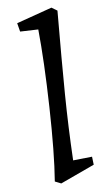

<svg xmlns="http://www.w3.org/2000/svg" viewBox="-121 -814 499 870"><g transform="rotate(-15 128.5 -379.5)"><path d="M133 -690 51 -702 48 -742 216 -770 239 -750Q198 -523 174 -376.5Q150 -230 132 -76L219 -70L217 -33L53 11L27 -5Q59 -130 90.5 -337Q122 -544 133 -690Z"/></g></svg>

Font: Andada Pro Medium
Style: Italic
Weight: 500
Italic angle: -7°
Designer: Carolina Giovagnoli
Foundry: Huerta Tipografica
Version: Version 3.005; ttfautohint (v1.8.4)